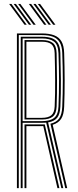

<svg xmlns="http://www.w3.org/2000/svg" viewBox="-20 -973 403 993"><path d="M67.5 0V-800H197Q234.5 -800 259.6 -790.6Q284.8 -781.2 297.8 -759.1Q310.8 -737 311.8 -698.8Q314.2 -625.8 314.4 -556.9Q314.5 -488 311.8 -420.5Q310.2 -380.2 296.5 -358.8Q282.8 -337.2 252.5 -327.5L327.5 0H317.5L240.8 -333.2Q272.2 -340.5 286.2 -360.8Q300.2 -381 302 -420.5Q305 -489.2 304.9 -558.4Q304.8 -627.5 302 -698.8Q300.8 -733.2 289.1 -753.6Q277.5 -774 254.6 -782.8Q231.8 -791.5 197 -791.5H77.2V0ZM106.8 0V-329.5H193.2Q198.2 -329.5 202.9 -329.5Q207.5 -329.5 211.5 -329.8L287.2 0H277L203.8 -321Q201.2 -320.8 198.6 -320.8Q196 -320.8 193.2 -320.8H116.5V0ZM87.2 0V-783H197Q229 -783 249.8 -774.8Q270.5 -766.5 280.9 -748Q291.2 -729.5 292.2 -698.5Q294.2 -631.8 294.9 -560.6Q295.5 -489.5 292.2 -421.5Q290.5 -383 275.8 -364.1Q261 -345.2 228.8 -340L307.2 0H297.2L219 -338.8Q213.2 -338.5 207.4 -338.2Q201.5 -338 196 -338H97V0ZM97 -346.5H196Q239.5 -346.5 260.1 -363.4Q280.8 -380.2 282.5 -421.8Q285.5 -491.5 285.4 -559.6Q285.2 -627.8 282.5 -697.5Q280.5 -742.2 259 -758.2Q237.5 -774.2 197 -774.2H97ZM106.8 -355V-765.8H197Q234 -765.8 252.9 -751.1Q271.8 -736.5 272.8 -697.5Q274.2 -626.5 274.8 -557.6Q275.2 -488.8 272.8 -421.8Q271.2 -384.8 252.9 -369.9Q234.5 -355 196 -355ZM116.5 -363.5H196Q229.5 -363.5 245.5 -376.8Q261.5 -390 262.8 -422.8Q265.8 -490.5 265.2 -558.6Q264.8 -626.8 262.8 -697.5Q262 -730.8 246.1 -744Q230.2 -757.2 197 -757.2H116.5ZM153 -845 73.8 -952.8H85.2L164.8 -845ZM106.8 -845 27.2 -952.8H39L118.2 -845ZM129.8 -845 50.5 -952.8H62.2L141.5 -845ZM255 -845 175.5 -952.8H187.2L266.8 -845ZM208.5 -845 129.2 -952.8H141L220.2 -845ZM231.8 -845 152.5 -952.8H164.2L243.5 -845Z"/></svg>

Font: Big Shoulders Inline Text ExtraLight
Style: Regular
Weight: 250
Version: Version 2.002